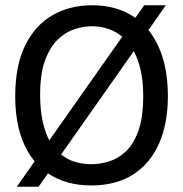

<svg xmlns="http://www.w3.org/2000/svg" viewBox="-20 -696 699 732"><path d="M44 16 112 -81Q38 -171 38 -329Q38 -445 75.5 -522Q113 -599 179.5 -637.5Q246 -676 331 -676Q428 -676 496 -628L530 -676H612L546 -581Q582 -537 601 -473.5Q620 -410 620 -329Q620 -225 586.5 -149Q553 -73 488 -31Q423 11 328 11Q231 11 163 -35L127 16ZM133 -335Q133 -277 142.5 -234Q152 -191 168 -161L446 -556Q422 -576 392.5 -586Q363 -596 330 -596Q300 -596 266 -585.5Q232 -575 202 -547Q172 -519 152.5 -468Q133 -417 133 -335ZM329 -70Q361 -70 395.5 -80.5Q430 -91 459.5 -118.5Q489 -146 507.5 -197Q526 -248 526 -330Q526 -385 516.5 -427.5Q507 -470 490 -501L213 -107Q239 -86 269 -78Q299 -70 329 -70Z"/></svg>

Font: Bricolage Grotesque 48pt
Style: Regular
Weight: 400
Designer: Mathieu Triay
Foundry: Atelier Triay
Version: Version 1.000; ttfautohint (v1.8.4.7-5d5b);gftools[0.9.32]